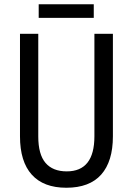

<svg xmlns="http://www.w3.org/2000/svg" viewBox="-20 -939 625 903"><path d="M511 -298Q511 -180 456 -118Q401 -56 292 -56Q185 -56 129.5 -117.5Q74 -179 74 -298V-780H160V-297Q160 -213 194 -173Q228 -133 294 -133Q424 -133 424 -298V-780H511ZM421 -919V-855H162V-919Z"/></svg>

Font: Noto Sans Malayalam UI Condensed
Style: Regular
Weight: 400
Width: 3
Designer: Jelle Bosma - Monotype Design Team
Foundry: Monotype Imaging Inc.
Version: Version 2.104; ttfautohint (v1.8.4.7-5d5b)